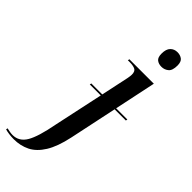

<svg xmlns="http://www.w3.org/2000/svg" viewBox="-454 -796 1077 1077"><g transform="rotate(45 84.0 -257.5)"><path d="M228 -633Q205 -633 190.5 -644.5Q176 -656 176 -686Q176 -722 192.5 -738.5Q209 -755 234 -755Q256 -755 271.5 -743.5Q287 -732 287 -702Q287 -662 269 -647.5Q251 -633 228 -633ZM-71 240Q-90 240 -108.5 237.5Q-127 235 -140 231L-138 221Q-130 223 -116.5 225.5Q-103 228 -92 228Q-41 228 -12.5 180Q16 132 38 15L101 -279H14L16 -289H103L138 -453Q142 -473 142 -485Q142 -511 126.5 -518.5Q111 -526 83 -526H69L71 -536H265L213 -289H302L300 -279H211L151 5Q132 94 100 145.5Q68 197 25 218.5Q-18 240 -71 240Z"/></g></svg>

Font: Noto Serif Display Medium
Style: Italic
Weight: 500
Italic angle: -12°
Designer: Monotype Design Team
Foundry: Monotype Imaging Inc.
Version: Version 2.009